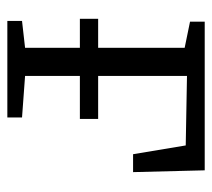

<svg xmlns="http://www.w3.org/2000/svg" viewBox="-48 -544 591 536"><g transform="rotate(90 248.0 -275.5)"><path d="M38 0V-41L113 -49.5V-495L40 -510V-551H455L460 -351H410L385.5 -498L191.5 -501.5V-49.5L307.5 -41V0ZM32 -253.5H311.5V-202.5H32Z"/></g></svg>

Font: Merriweather 28pt Light
Style: Regular
Weight: 300
Version: Version 2.100